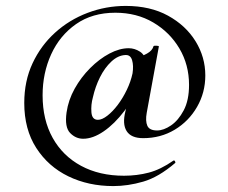

<svg xmlns="http://www.w3.org/2000/svg" viewBox="-20 -523 769 649"><path d="M363 106Q279 106 211 73Q143 40 102.5 -23Q62 -86 62 -175Q62 -249 90 -309Q118 -369 166 -412.5Q214 -456 276 -479.5Q338 -503 405 -503Q488 -503 548 -470Q608 -437 641 -383.5Q674 -330 674 -268Q674 -210 646 -161.5Q618 -113 570.5 -84.5Q523 -56 464 -56Q423 -56 408 -80Q393 -104 404 -147L423 -234L457 -247Q434 -192 400.5 -148Q367 -104 330.5 -79Q294 -54 261 -54Q236 -54 217 -73.5Q198 -93 205 -143Q211 -185 232.5 -223.5Q254 -262 285 -293Q316 -324 350 -342Q384 -360 415 -360Q435 -360 453 -348.5Q471 -337 474 -311L444 -330Q459 -332 477 -342Q495 -352 499 -367Q501 -369 509 -368.5Q517 -368 517 -366L476 -142Q471 -114 478 -98Q485 -82 511 -82Q533 -82 558 -99Q583 -116 601 -150Q619 -184 619 -236Q619 -304 586.5 -359Q554 -414 498 -447Q442 -480 370 -480Q292 -480 237 -441.5Q182 -403 153 -339.5Q124 -276 124 -201Q124 -118 158 -57Q192 4 254 37.5Q316 71 399 71Q443 71 483 60.5Q523 50 566 20Q569 18 571.5 22Q574 26 572 28Q516 76 464 91Q412 106 363 106ZM311 -118Q325 -118 343 -132Q361 -146 378 -168.5Q395 -191 408.5 -219Q422 -247 428 -275Q432 -301 426.5 -319.5Q421 -338 404 -337Q379 -336 356.5 -315Q334 -294 318 -262Q302 -230 294 -194Q287 -169 289 -143.5Q291 -118 311 -118Z"/></svg>

Font: Cormorant
Style: Bold Italic
Weight: 700
Italic angle: -10°
Designer: Christian Thalmann (Catharsis Fonts)
Foundry: Catharsis Fonts
Version: Version 4.000